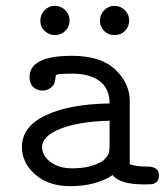

<svg xmlns="http://www.w3.org/2000/svg" viewBox="-20 -631 565 657"><path d="M168 -611Q188 -611 203 -596.5Q218 -582 218 -561Q218 -540 203.5 -525.5Q189 -511 168 -511Q148 -511 133 -525Q118 -539 118 -560Q118 -581 132.5 -596Q147 -611 168 -611ZM322 -560Q322 -581 336.5 -596Q351 -611 372 -611Q392 -611 407 -596.5Q422 -582 422 -561Q422 -540 408 -525.5Q394 -511 372 -511Q350 -511 336 -525.5Q322 -540 322 -560ZM55 -128Q55 -198 136.5 -236.5Q218 -275 355 -277Q355 -328 321 -353.5Q287 -379 227 -379Q205 -379 191 -378Q176 -377 173 -375Q170 -373 170 -367Q169 -342 155 -331.5Q141 -321 126 -321Q107 -321 94 -333Q81 -345 81 -367Q81 -440 226 -440Q325 -440 374.5 -393Q424 -346 424 -285V-69Q445 -61 484 -61Q524 -61 524 -31Q524 -16 516.5 -9Q509 -2 500.5 -1Q492 0 474 0Q389 0 366 -32Q308 6 220 6Q146 6 100.5 -34Q55 -74 55 -128ZM124 -128Q124 -98 153 -76.5Q182 -55 227 -55Q280 -55 316 -72Q334 -80 343 -91.5Q352 -103 353.5 -111Q355 -119 355 -134V-218Q248 -215 186 -190Q124 -165 124 -128Z"/></svg>

Font: CMU Typewriter Text
Style: Regular
Weight: 500
Monospace: yes
Version: Version 0.7.0